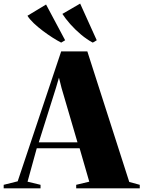

<svg xmlns="http://www.w3.org/2000/svg" viewBox="-95 -1022 778 1042"><path d="M1 -38 237 -743H379L606.5 -34.5L663.5 -19V0H318.5V-19L389.5 -36L337 -217.5H104.5L54.5 -36L125 -19V0H-75V-19ZM325.5 -249.5 239 -544.5 225 -600.5 208.5 -544.5 115.5 -249.5ZM236.5 -791Q216 -801.5 189.8 -818.2Q163.5 -835 137 -855Q110.5 -875 88.2 -896Q66 -917 54 -936.5L155 -997.5L258.5 -803.5L237.5 -791ZM408 -791Q376 -808 344.2 -834.8Q312.5 -861.5 286.2 -891.2Q260 -921 243.5 -946.5L340 -1002.5L430 -803.5L409 -791Z"/></svg>

Font: Merriweather 144pt Black
Style: Regular
Weight: 900
Version: Version 2.100